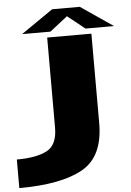

<svg xmlns="http://www.w3.org/2000/svg" viewBox="-171 -786 726 1062"><g transform="rotate(-5 192.0 -255.0)"><path d="M-107.5 230V71.5Q1 71.5 59.8 41Q118.5 10.5 118.5 -86.5V-586H364V-89.5Q364 96.5 244.5 163.2Q125 230 -107.5 230ZM-18 -617 159.5 -739.5H313L492.5 -617H334L237.5 -694L139.5 -617Z"/></g></svg>

Font: Anybody UltraExpanded ExtraBold
Style: Regular
Weight: 800
Width: 9
Designer: Tyler Finck
Foundry: Etcetera Type Company
Version: Version 1.010; ttfautohint (v1.8.3) -l 8 -r 50 -G 200 -x 14 